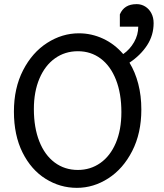

<svg xmlns="http://www.w3.org/2000/svg" viewBox="-20 -884 782 916"><path d="M351.6 -639.6Q290 -639.6 242.4 -605.7Q194.8 -571.8 168.2 -509.3Q141.6 -446.8 141.6 -363.8Q141.6 -275.4 167.5 -209.7Q193.4 -144 241 -108.6Q288.6 -73.2 351.6 -73.2Q411.6 -73.2 458.7 -106.4Q505.9 -139.6 532.5 -201.9Q559.1 -264.2 559.1 -349.1Q559.1 -438 533.2 -503.7Q507.3 -569.3 460.4 -604.5Q413.6 -639.6 351.6 -639.6ZM346.7 12.2Q266.6 12.2 197.8 -30.8Q128.9 -73.7 87.6 -156.2Q46.4 -238.8 46.4 -351.6Q46.4 -463.9 90.1 -548.8Q133.8 -633.8 205.1 -679.4Q276.4 -725.1 356.4 -725.1Q416.5 -725.1 471.4 -699.7Q526.4 -674.3 567.9 -626Q599.6 -647.9 619.6 -682.9Q639.6 -717.8 639.6 -756.8H551.8V-815.4Q562 -839.4 581.5 -851.8Q601.1 -864.3 632.3 -864.3Q654.3 -864.3 672.9 -852.8Q691.4 -841.3 702.1 -820.8Q712.9 -800.3 712.9 -773.9Q712.9 -715.8 681.9 -668.2Q650.9 -620.6 597.7 -585Q625 -540.5 639.6 -484.1Q654.3 -427.7 654.3 -361.3Q654.3 -248.5 610.8 -163.6Q567.4 -78.6 496.8 -33.2Q426.3 12.2 346.7 12.2Z"/></svg>

Font: Lesson One
Style: Regular
Weight: 400
Designer: But Ko, Victor Gaultney, Annie Olsen, Julie Remington, Don Collingsworth, Eric Hays, Becca Hirsbrunner
Version: Version 1.100